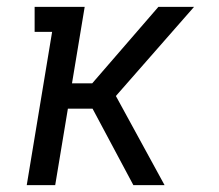

<svg xmlns="http://www.w3.org/2000/svg" viewBox="-20 -540 640 560"><path d="M369 0 250 -223H178L141 0H58L132 -447H81V-520H227L190 -297H249L442 -520H546L318 -260L460 0Z"/></svg>

Font: Iosevka HT Extended
Style: Italic
Weight: 400
Width: 7
Italic angle: -9°
Monospace: yes
Designer: Belleve Invis
Foundry: Belleve Invis
Version: Version 32.3.0; ttfautohint (v1.8.4)